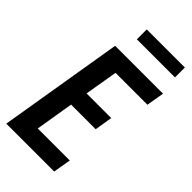

<svg xmlns="http://www.w3.org/2000/svg" viewBox="-281 -997 1069 1069"><g transform="rotate(45 254.0 -462.0)"><path d="M9 0 131 -735H508L490 -630H239L206 -435H400L383 -330H189L152 -105H404L386 0ZM191 -846V-924H491V-846Z"/></g></svg>

Font: Iosevka SS04 Extrabold
Style: Italic
Weight: 800
Italic angle: -9°
Monospace: yes
Designer: Belleve Invis
Foundry: Belleve Invis
Version: Version 19.0.0; ttfautohint (v1.8.4)